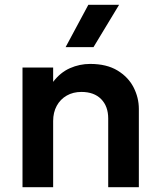

<svg xmlns="http://www.w3.org/2000/svg" viewBox="-20 -782 668 802"><path d="M74 0V-500H202V-440Q232 -479.5 272.2 -497.2Q312.5 -515 356.5 -515Q425.5 -515 470.8 -487.5Q516 -460 538 -417Q560 -374 560 -327V0H432V-287Q432 -338 402.5 -368Q373 -398 320 -398Q285.5 -398 258.8 -382.8Q232 -367.5 217 -340Q202 -312.5 202 -276.5V0ZM254 -585 349 -762H477.5L370.5 -585Z"/></svg>

Font: Geologica Cursive Medium
Style: Regular
Weight: 500
Designer: Sindre Bremnes, Frode Helland
Foundry: Monokrom Skriftforlag AS
Version: Version 1.010;gftools[0.9.28]